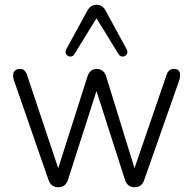

<svg xmlns="http://www.w3.org/2000/svg" viewBox="-20 -782 812 808"><path d="M184 -25 38 -446Q35 -457 35 -464Q35 -477 42.5 -484.5Q50 -492 64 -492Q86 -492 94 -466L225 -74L349 -463Q360 -492 387 -492Q415 -492 426 -463L546 -74L681 -467Q689 -492 712 -492Q738 -492 738 -465Q738 -457 735 -446L587 -25Q582 -9 571.5 -1.5Q561 6 547 6Q516 6 506 -25L386 -399L266 -25Q256 6 225 6Q195 6 184 -25ZM516 -563Q516 -555 510 -549.5Q504 -544 496 -544Q485 -544 479 -554L386 -705L293 -554Q287 -544 276 -544Q268 -544 262 -549.5Q256 -555 256 -563Q256 -569 259 -575L347 -736Q361 -762 386 -762Q412 -762 425 -736L513 -575Q516 -569 516 -563Z"/></svg>

Font: SN Pro Light
Style: Regular
Weight: 300
Designer: Tobias Whetton
Foundry: Supernotes
Version: Version 1.002